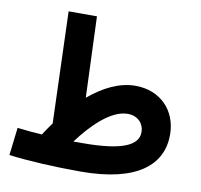

<svg xmlns="http://www.w3.org/2000/svg" viewBox="-82 -821 963 921"><g transform="rotate(10 399.5 -360.5)"><path d="M368 13C644 13 761 -88 761 -235C761 -355 677 -438 558 -438C480 -438 403 -400 332 -340L317 -734H179L197 -191C182 -171 169 -151 155 -130C118 -132 79 -136 35 -141L19 -6C110 6 241 13 368 13ZM544 -299C596 -299 624 -263 624 -224C624 -163 556 -123 355 -123C339 -123 324 -123 310 -123C373 -208 462 -299 544 -299Z"/></g></svg>

Font: Noto Sans Arabic UI SmCn
Style: Bold
Weight: 700
Width: 4
Designer: Monotype Design Team, Nadine Chahine and Nizar Qandah
Foundry: Monotype Imaging Inc.
Version: Version 2.010